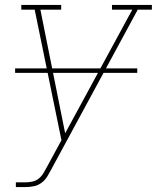

<svg xmlns="http://www.w3.org/2000/svg" viewBox="-20 -550 640 775"><path d="M44 205V186H84Q98 186 112.5 182.5Q127 179 138 169.5Q149 160 156.5 147Q164 134 171 121L228 16L120 -511H66V-530H227V-511H143L243 -12L514 -511H432V-530H593V-511H536L189 130Q189 130 189 130Q189 130 189 130V131L188 132Q180 147 171 162Q162 177 148 187.5Q134 198 117.5 201.5Q101 205 84 205ZM41 -256V-274H534V-256Z"/></svg>

Font: Iosevka Slab ThExObl
Style: Regular
Weight: 100
Width: 7
Italic angle: -9°
Monospace: yes
Designer: Belleve Invis
Foundry: Belleve Invis
Version: Version 11.1.1; ttfautohint (v1.8.3)